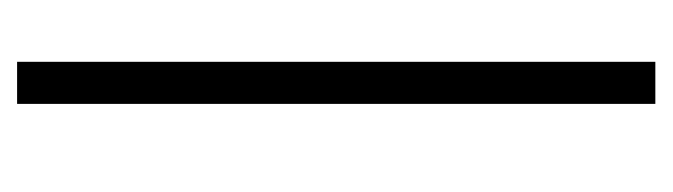

<svg xmlns="http://www.w3.org/2000/svg" viewBox="-294 -500 768 219"><g transform="rotate(-90 89.5 -390.0)"><path d="M81 -754V-26H129V-754Z"/></g></svg>

Font: SpinnyJost
Style: Regular
Weight: 300
Version: Version 3.710